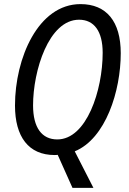

<svg xmlns="http://www.w3.org/2000/svg" viewBox="-20 -745 627 935"><path d="M333 170H435L344 -8C495 -70 568 -302 568 -486C568 -640 499 -725 372 -725C166 -725 53 -462 53 -231C53 -79 119 10 246 10C251 10 255 10 261 9ZM259 -66C184 -66 141 -123 141 -232C141 -400 217 -649 365 -649C438 -649 480 -593 480 -488C480 -306 402 -66 259 -66Z"/></svg>

Font: Noto Sans Display SemiCondensed
Style: Italic
Weight: 400
Width: 4
Italic angle: -12°
Designer: Monotype Design Team
Foundry: Monotype Imaging Inc.
Version: Version 1.900